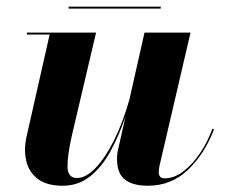

<svg xmlns="http://www.w3.org/2000/svg" viewBox="-20 -560 696 589"><path d="M190.4 -539.6H473.1V-533.7H190.4ZM274.7 -460 200.4 -144Q187 -84.7 187.1 -49.3Q187.3 -13.9 216.1 -13.9Q243.7 -13.9 273.3 -44.8Q303 -75.7 330 -130Q356.9 -184.3 377 -254.6L423.3 -460H564.5L469 -50Q468.3 -45.7 467.7 -40.6Q467 -35.6 467 -32Q467 -12.9 485.1 -12.9Q514.4 -12.9 542.6 -34.4Q570.8 -55.9 594 -90.7Q617.2 -125.5 631.6 -165L636.5 -163.1Q607.9 -88.1 556.8 -39.2Q505.6 9.8 433.6 9.8Q387.2 9.8 363 -9.2Q338.9 -28.1 338.9 -73Q338.9 -83.3 340.8 -95L365.2 -202.9Q344.7 -142.6 318 -94.5Q291.3 -46.4 255.5 -18.3Q219.7 9.8 172.4 9.8Q123.8 9.8 96.3 -10.9Q68.8 -31.5 60.7 -65.8Q52.5 -100.1 61.5 -141.1L132.3 -454.1H62.5V-460Z"/></svg>

Font: Bodoni* 36
Style: Bold Italic
Weight: 700
Italic angle: -13°
Version: Version 2.000; ttfautohint (v1.8.1)